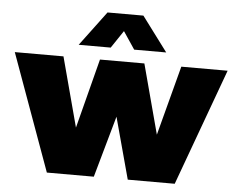

<svg xmlns="http://www.w3.org/2000/svg" viewBox="-63 -833 1104 896"><g transform="rotate(5 488.5 -384.5)"><path d="M405 -769H573L694 -607H544L489 -689L434 -607H284ZM-10 -547H218L305 -221L389 -547H597L684 -221L770 -547H987L787 0H567L489 -288L408 0H188Z"/></g></svg>

Font: MontserratBlack
Style: Regular
Weight: 900
Designer: Julieta Ulanovsky
Foundry: Julieta Ulanovsky
Version: Version 4.000